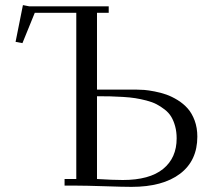

<svg xmlns="http://www.w3.org/2000/svg" viewBox="-20 -727 839 752"><path d="M41 -563 69.8 -707 95.2 -702.1H405.8V-676.8H359.9V-376H515.1Q529.3 -376 545.2 -374.8Q561 -373.5 585.2 -368.9Q609.4 -364.3 631.1 -356.7Q652.8 -349.1 675.8 -335Q698.7 -320.8 715.3 -302Q731.9 -283.2 742.4 -254.9Q752.9 -226.6 752.9 -191.9Q752.9 -97.7 685.1 -46.4Q617.2 4.9 495.1 4.9Q463.4 4.9 389.2 2.4Q314.9 0 278.8 0H232.9V-25.9H278.8V-676.8H116.2L67.9 -558.1ZM359.9 -25.9Q421.9 -22 460.9 -22Q565.4 -22 618.7 -65.2Q671.9 -108.4 671.9 -185.1Q671.9 -210.9 666 -232.4Q660.2 -253.9 650.6 -269.8Q641.1 -285.6 625 -298.1Q608.9 -310.5 593 -318.8Q577.1 -327.1 553.5 -333.3Q529.8 -339.4 509.8 -342.5Q489.7 -345.7 461.4 -347.4Q433.1 -349.1 411.6 -349.6Q390.1 -350.1 359.9 -350.1Z"/></svg>

Font: Dehuti Alt
Style: Book
Weight: 400
Version: Version 1.2